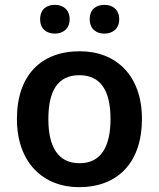

<svg xmlns="http://www.w3.org/2000/svg" viewBox="-20 -764 657 794"><path d="M146 -684C146 -644 173 -625 207 -625C239 -625 268 -644 268 -684C268 -726 239 -744 207 -744C173 -744 146 -726 146 -684ZM351 -684C351 -644 378 -625 412 -625C444 -625 473 -644 473 -684C473 -726 444 -744 412 -744C378 -744 351 -726 351 -684ZM567 -272C567 -452 460 -552 310 -552C149 -552 50 -452 50 -272C50 -92 158 10 307 10C467 10 567 -92 567 -272ZM180 -272C180 -387 218 -453 308 -453C398 -453 437 -387 437 -272C437 -158 398 -89 309 -89C219 -89 180 -158 180 -272Z"/></svg>

Font: Noto Sans Myanmar UI SemiBold
Style: Regular
Weight: 600
Designer: Monotype Design Team
Foundry: Monotype Imaging Inc.
Version: Version 2.103